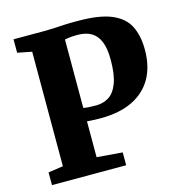

<svg xmlns="http://www.w3.org/2000/svg" viewBox="-110 -848 892 946"><g transform="rotate(-15 336.0 -374.5)"><path d="M115 -76V-660L42 -674.5V-743H204Q227 -743 251.2 -744.5Q275.5 -746 304.8 -747.5Q334 -749 372.5 -748.5Q482 -748.5 543.2 -722.5Q604.5 -696.5 629.2 -647Q654 -597.5 654 -526Q654 -441 619.8 -380.8Q585.5 -320.5 519 -288.2Q452.5 -256 356 -256Q342 -256 327.5 -256.5Q313 -257 302.2 -257.8Q291.5 -258.5 287 -259V-76L417.5 -65.5V0H39V-65ZM286.5 -327.5Q295 -325.5 311.2 -324.2Q327.5 -323 351.5 -323Q388 -323 416.5 -341Q445 -359 461.8 -402.8Q478.5 -446.5 478.5 -522.5Q478.5 -578.5 464.5 -613.8Q450.5 -649 422.2 -665.8Q394 -682.5 351 -682.5Q333.5 -682.5 322 -681.5Q310.5 -680.5 302.5 -679.2Q294.5 -678 286.5 -676.5Z"/></g></svg>

Font: Merriweather 20pt Black
Style: Regular
Weight: 900
Version: Version 2.100